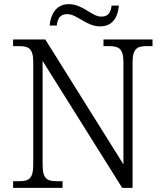

<svg xmlns="http://www.w3.org/2000/svg" viewBox="-20 -904 788 924"><path d="M462 -777C525 -777 548 -826 552 -877H517C513 -850 506 -824 468 -824C421 -824 380 -884 311 -884C247 -884 223 -830 219 -781H253C257 -808 264 -836 304 -836C351 -836 395 -777 462 -777ZM43 0H281V-32H255C208 -32 185 -42 185 -111V-611L568 0H618V-603C618 -672 641 -682 688 -682H714V-714H478V-682H503C550 -682 574 -672 574 -605V-113L198 -714H43V-682H70C117 -682 140 -672 140 -605V-111C140 -42 117 -32 70 -32H43Z"/></svg>

Font: Noto Serif Lao Light
Style: Regular
Weight: 300
Designer: Monotype Design Team
Foundry: Monotype Imaging Inc.
Version: Version 2.003